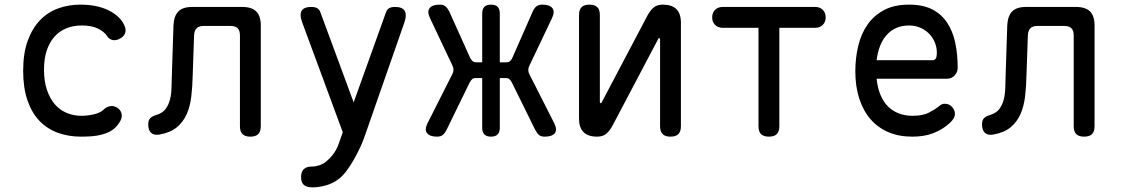

<svg xmlns="http://www.w3.org/2000/svg" viewBox="-20 -580 4840 829"><path d="M80 -274Q80 -351 100 -405Q120 -459 153.5 -493.5Q187 -528 232 -544Q277 -560 327 -560Q365 -560 395 -553.5Q425 -547 447.5 -536Q470 -525 486 -511Q502 -497 511 -482Q525 -459 521.5 -442Q518 -425 501 -415Q483 -404 467 -407Q451 -410 442 -425Q431 -442 404 -456Q377 -470 333 -470Q297 -470 267 -458Q237 -446 215.5 -422Q194 -398 182 -362.5Q170 -327 170 -279Q170 -230 182.5 -192.5Q195 -155 216.5 -130Q238 -105 268 -92.5Q298 -80 332 -80Q358 -80 386 -86.5Q414 -93 429 -108Q441 -120 458.5 -122Q476 -124 493 -110Q499 -104 502.5 -96.5Q506 -89 506 -80Q506 -71 501 -60.5Q496 -50 486 -38Q473 -22 455 -12.5Q437 -3 416.5 2Q396 7 374 8.5Q352 10 330 10Q275 10 229 -7Q183 -24 150 -58.5Q117 -93 98.5 -147Q80 -201 80 -274Z M729 -470Q731 -511 750 -530.5Q769 -550 810 -550H1026Q1067 -550 1086.5 -530.5Q1106 -511 1106 -470V-35Q1106 -12 1095 -1Q1084 10 1061 10Q1038 10 1027 -1Q1016 -12 1016 -35V-428Q1016 -448 1006 -458Q996 -468 976 -468H859Q839 -468 829 -458Q819 -448 818 -428L812 -254Q811 -207 806 -164Q801 -121 786 -87Q771 -53 743 -30Q715 -7 668 1Q645 5 632.5 -6.5Q620 -18 620 -43Q620 -60 628 -69Q636 -78 656 -84Q682 -92 695 -109.5Q708 -127 714 -150.5Q720 -174 720.5 -201Q721 -228 722 -254Z M1453 11 1460 -9 1285 -483Q1282 -491 1280 -499Q1278 -507 1278 -515Q1278 -533 1289.5 -541.5Q1301 -550 1324 -550Q1341 -550 1350 -544.5Q1359 -539 1363 -528L1507 -138L1647 -528Q1651 -539 1660 -544.5Q1669 -550 1686 -550Q1709 -550 1720.5 -541Q1732 -532 1732 -514Q1732 -507 1730.5 -499.5Q1729 -492 1726 -483L1554 10Q1547 31 1534.5 57.5Q1522 84 1507 110.5Q1492 137 1474.5 160Q1457 183 1438 196Q1415 213 1385 221Q1355 229 1330 229Q1304 229 1292 218.5Q1280 208 1280 185V184Q1280 162 1291.5 150.5Q1303 139 1327 139Q1343 139 1359.5 133.5Q1376 128 1390 116Q1404 104 1413.5 92.5Q1423 81 1430 68.5Q1437 56 1442 42Q1447 28 1453 11Z M1908 -19Q1901 -5 1892 2.5Q1883 10 1867 10Q1836 10 1824 -5Q1812 -20 1826 -48L1933 -260Q1938 -269 1938 -279Q1938 -289 1933 -298L1837 -501Q1823 -530 1835 -545Q1847 -560 1879 -560Q1895 -560 1904 -552Q1913 -544 1920 -530L2010 -330Q2015 -321 2020.5 -316Q2026 -311 2036 -311H2062V-522Q2062 -541 2071.5 -550.5Q2081 -560 2100 -560Q2119 -560 2128.5 -550.5Q2138 -541 2138 -522V-311H2166Q2176 -311 2182 -316Q2188 -321 2192 -330L2280 -530Q2286 -544 2295.5 -552Q2305 -560 2321 -560Q2353 -560 2365 -545Q2377 -530 2363 -501L2266 -297Q2261 -288 2261 -278Q2261 -268 2266 -259L2373 -48Q2387 -20 2375.5 -5Q2364 10 2332 10Q2316 10 2307.5 3Q2299 -4 2291 -19L2190 -224Q2185 -233 2179.5 -238Q2174 -243 2164 -243H2138V-28Q2138 -9 2128.5 0.5Q2119 10 2100 10Q2081 10 2071.5 0.5Q2062 -9 2062 -28V-243H2034Q2024 -243 2018.5 -238Q2013 -233 2008 -224Z M2480 -68V-515Q2480 -538 2491 -549Q2502 -560 2525 -560Q2548 -560 2559 -549Q2570 -538 2570 -515V-140Q2572 -134 2574 -134Q2576 -134 2576.5 -135.5Q2577 -137 2579 -140L2774 -510Q2786 -533 2801 -546.5Q2816 -560 2842 -560Q2881 -560 2900.5 -540.5Q2920 -521 2920 -482V-35Q2920 -12 2909 -1Q2898 10 2875 10Q2852 10 2841 -1Q2830 -12 2830 -35V-410Q2828 -416 2826 -416Q2824 -416 2823.5 -414.5Q2823 -413 2821 -410L2626 -40Q2614 -17 2599 -3.5Q2584 10 2558 10Q2519 10 2499.5 -9.5Q2480 -29 2480 -68Z M3255 -460H3100Q3080 -460 3067.5 -472.5Q3055 -485 3055 -505Q3055 -525 3067.5 -537.5Q3080 -550 3100 -550H3500Q3520 -550 3532.5 -537.5Q3545 -525 3545 -505Q3545 -485 3532.5 -472.5Q3520 -460 3500 -460H3345V-35Q3345 -12 3334 -1Q3323 10 3300 10Q3277 10 3266 -1Q3255 -12 3255 -35Z M4059 -132Q4078 -132 4090.5 -118.5Q4103 -105 4103 -88Q4103 -79 4098.5 -70.5Q4094 -62 4082 -50Q4066 -35 4048 -24Q4030 -13 4009.5 -5Q3989 3 3966.5 6.5Q3944 10 3919 10Q3861 10 3815.5 -9.5Q3770 -29 3738.5 -65.5Q3707 -102 3690 -154.5Q3673 -207 3673 -272Q3673 -329 3685.5 -381.5Q3698 -434 3725.5 -473.5Q3753 -513 3797 -536.5Q3841 -560 3905 -560Q3965 -560 4005 -539.5Q4045 -519 4069.5 -482Q4094 -445 4104.5 -395.5Q4115 -346 4115 -287Q4115 -269 4102 -254.5Q4089 -240 4068 -240H3765Q3769 -200 3782 -169.5Q3795 -139 3815 -119.5Q3835 -100 3861.5 -90Q3888 -80 3920 -80Q3965 -80 3991.5 -94Q4018 -108 4033 -120Q4041 -127 4046 -129.5Q4051 -132 4059 -132ZM3765 -320H4009Q4014 -320 4019.5 -326Q4025 -332 4025 -353Q4025 -374 4017 -395Q4009 -416 3993.5 -432.5Q3978 -449 3955.5 -459.5Q3933 -470 3905 -470Q3874 -470 3849.5 -459Q3825 -448 3807.5 -428Q3790 -408 3779.5 -380.5Q3769 -353 3765 -320Z M4329 -470Q4331 -511 4350 -530.5Q4369 -550 4410 -550H4626Q4667 -550 4686.5 -530.5Q4706 -511 4706 -470V-35Q4706 -12 4695 -1Q4684 10 4661 10Q4638 10 4627 -1Q4616 -12 4616 -35V-428Q4616 -448 4606 -458Q4596 -468 4576 -468H4459Q4439 -468 4429 -458Q4419 -448 4418 -428L4412 -254Q4411 -207 4406 -164Q4401 -121 4386 -87Q4371 -53 4343 -30Q4315 -7 4268 1Q4245 5 4232.5 -6.5Q4220 -18 4220 -43Q4220 -60 4228 -69Q4236 -78 4256 -84Q4282 -92 4295 -109.5Q4308 -127 4314 -150.5Q4320 -174 4320.5 -201Q4321 -228 4322 -254Z"/></svg>

Font: Maple Mono NL
Style: Regular
Weight: 400
Monospace: yes
Designer: subframe7536
Version: Version 7.000